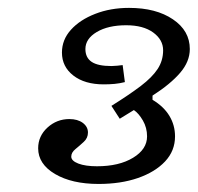

<svg xmlns="http://www.w3.org/2000/svg" viewBox="-20 -715 496 482"><path d="M227.4 -253.2Q160.5 -253.2 118.1 -278.2Q75.8 -303.2 75.8 -342.7Q75.8 -373.4 99.2 -394.8Q122.6 -416.1 154 -416.1Q175 -416.1 187.9 -406.5Q200.8 -396.8 200.8 -382.3Q200.8 -368.5 190.3 -358.9Q179.8 -349.2 169.4 -340.7Q158.9 -332.3 158.9 -321.8Q158.9 -311.3 176.6 -304.4Q194.4 -297.6 223.4 -297.6Q279 -297.6 314.1 -319Q349.2 -340.3 349.2 -372.6Q349.2 -394.4 338.7 -412.5Q328.2 -430.6 316.1 -438.7L280.6 -416.9L259.7 -449.2Q304.8 -477.4 333.5 -499.2Q362.1 -521 375.8 -541.9Q389.5 -562.9 389.5 -588.7Q389.5 -615.3 364.5 -633.5Q339.5 -651.6 296.8 -651.6Q251.6 -651.6 223 -634.7Q194.4 -617.7 194.4 -591.9Q194.4 -570.2 210.1 -559.7Q225.8 -549.2 259.7 -549.2Q266.1 -549.2 273.8 -550Q281.5 -550.8 287.9 -551.6L293.5 -508.9Q280.6 -505.6 267.7 -504.4Q254.8 -503.2 240.3 -503.2Q192.7 -503.2 164.1 -525.4Q135.5 -547.6 135.5 -583.1Q135.5 -615.3 158.1 -640.3Q180.6 -665.3 219 -680.2Q257.3 -695.2 304 -695.2Q371.8 -695.2 414.1 -666.5Q456.5 -637.9 456.5 -591.9Q456.5 -560.5 432.3 -532.3Q408.1 -504 362.9 -475V-464.5Q391.1 -447.6 405.2 -424.2Q419.4 -400.8 419.4 -372.6Q419.4 -336.3 394.4 -309.7Q369.4 -283.1 326.2 -268.1Q283.1 -253.2 227.4 -253.2Z"/></svg>

Font: Playfair 5pt SemiExpanded Light
Style: Italic
Weight: 300
Width: 6
Italic angle: -15.6°
Designer: Claus Eggers Sørensen
Foundry: Claus Eggers Sørensen
Version: Version 2.203